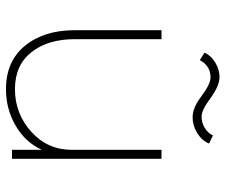

<svg xmlns="http://www.w3.org/2000/svg" viewBox="-76 -658 754 642"><g transform="rotate(90 301.0 -337.0)"><path d="M278 20Q185 20 133 -43.5Q81 -107 81 -210V-500H111V-210Q111 -120 154.5 -65Q198 -10 278 -10Q360 -10 420.5 -64.5Q481 -119 481 -200V-500H511V0H481V-100Q456 -45 400.5 -12.5Q345 20 278 20ZM181 -628 156 -644Q166 -666 189.5 -680Q213 -694 237 -694Q267 -694 308 -664Q348 -634 370 -634Q390 -634 407.5 -644.5Q425 -655 433 -672L460 -659Q450 -635 425 -619.5Q400 -604 372 -604Q340 -604 301 -634Q261 -664 239 -664Q200 -664 181 -628Z"/></g></svg>

Font: Metropolitano Thin
Style: Regular
Weight: 250
Designer: Fonts by Alex Slobzheninov & Chris M. Simpson / Changes by Cristiano Sobral
Foundry: Fonts by Alex Slobzheninov & Chris M. Simpson / Changes by Cristiano Sobral
Version: Version 1.00;August 30, 2020;FontCreator 13.0.0.2681 64-bit